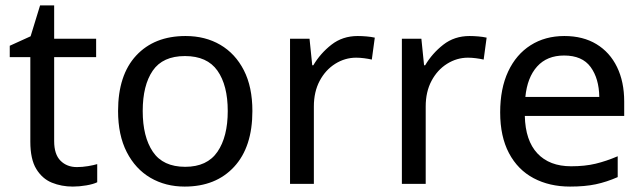

<svg xmlns="http://www.w3.org/2000/svg" viewBox="-20 -679 2376 709"><path d="M264 -62Q284 -62 305 -65.5Q326 -69 339 -73V-6Q325 1 299 5.5Q273 10 249 10Q207 10 171.5 -4.5Q136 -19 114 -55Q92 -91 92 -156V-468H16V-510L93 -545L128 -659H180V-536H335V-468H180V-158Q180 -109 203.5 -85.5Q227 -62 264 -62Z M912 -269Q912 -136 844.5 -63Q777 10 662 10Q591 10 535.5 -22.5Q480 -55 448 -117.5Q416 -180 416 -269Q416 -402 483 -474Q550 -546 665 -546Q738 -546 793.5 -513.5Q849 -481 880.5 -419.5Q912 -358 912 -269ZM507 -269Q507 -174 544.5 -118.5Q582 -63 664 -63Q745 -63 783 -118.5Q821 -174 821 -269Q821 -364 783 -418Q745 -472 663 -472Q581 -472 544 -418Q507 -364 507 -269Z M1301 -546Q1316 -546 1333.5 -544.5Q1351 -543 1364 -540L1353 -459Q1340 -462 1324.5 -464Q1309 -466 1295 -466Q1254 -466 1218 -443.5Q1182 -421 1160.5 -380.5Q1139 -340 1139 -286V0H1051V-536H1123L1133 -438H1137Q1163 -482 1204 -514Q1245 -546 1301 -546Z M1714 -546Q1729 -546 1746.5 -544.5Q1764 -543 1777 -540L1766 -459Q1753 -462 1737.5 -464Q1722 -466 1708 -466Q1667 -466 1631 -443.5Q1595 -421 1573.5 -380.5Q1552 -340 1552 -286V0H1464V-536H1536L1546 -438H1550Q1576 -482 1617 -514Q1658 -546 1714 -546Z M2064 -546Q2133 -546 2182.5 -516Q2232 -486 2258.5 -431.5Q2285 -377 2285 -304V-251H1918Q1920 -160 1964.5 -112.5Q2009 -65 2089 -65Q2140 -65 2179.5 -74.5Q2219 -84 2261 -102V-25Q2220 -7 2180 1.5Q2140 10 2085 10Q2009 10 1950.5 -21Q1892 -52 1859.5 -113.5Q1827 -175 1827 -264Q1827 -352 1856.5 -415Q1886 -478 1939.5 -512Q1993 -546 2064 -546ZM2063 -474Q2000 -474 1963.5 -433.5Q1927 -393 1920 -321H2193Q2192 -389 2161 -431.5Q2130 -474 2063 -474Z"/></svg>

Font: Noto Sans Kaithi
Style: Regular
Weight: 400
Designer: Monotype Design Team
Foundry: Monotype Imaging Inc.
Version: Version 2.005; ttfautohint (v1.8.4.7-5d5b)